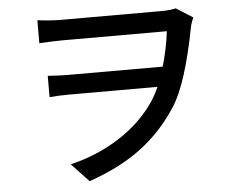

<svg xmlns="http://www.w3.org/2000/svg" viewBox="-54 -793 1107 907"><g transform="rotate(-5 500.0 -339.5)"><path d="M263 -721H737Q787 -721 811 -728L890 -678Q881 -658 876 -638Q825 -371 757 -265Q686 -155 585.5 -78.5Q485 -2 335 50L253 -37Q382 -68 487 -135.5Q592 -203 657 -299Q677 -330 693 -366H277Q225 -366 181 -362V-463Q237 -459 274 -459H726Q750 -542 760 -624H263Q227 -624 155 -620V-729Q219 -721 263 -721Z"/></g></svg>

Font: Sinter Medium
Style: Regular
Weight: 500
Foundry: Adobe & rsms
Version: Version 1.000